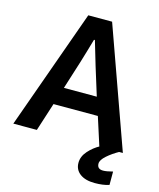

<svg xmlns="http://www.w3.org/2000/svg" viewBox="-148 -886 1007 1217"><g transform="rotate(15 355.5 -277.5)"><path d="M247.1 -301.8H462.9L405.3 -487.3Q385.7 -551.8 358.4 -645.5H352.5Q344.7 -617.2 328.6 -563.5Q312.5 -509.8 305.7 -487.3ZM-3.9 0 277.3 -786.1H433.6L714.8 0H560.5L501 -185.5H210L150.4 0ZM459 132.8Q459 90.8 491.2 54.7Q523.4 18.6 563.5 -2.9H695.3Q649.4 22.5 616.2 51.8Q583 81.1 583 104.5Q583 140.6 622.1 140.6Q644.5 140.6 685.5 129.9V217.8Q645.5 230.5 591.8 230.5Q529.3 230.5 494.1 204.1Q459 177.7 459 132.8Z"/></g></svg>

Font: Gothic A1 ExtraBold
Style: Regular
Weight: 800
Designer: HanYang I&C Co.,Ltd.
Foundry: HanYang I&C Co.,Ltd.
Version: Version 2.50